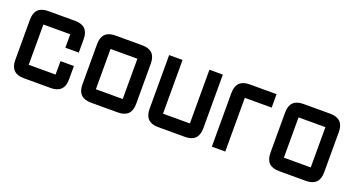

<svg xmlns="http://www.w3.org/2000/svg" viewBox="-38 -900 2421 1312"><g transform="rotate(20 1172.0 -244.0)"><path d="M341.8 0H146.5Q48.8 0 48.8 -97.7V-390.6Q48.8 -488.3 146.5 -488.3H341.8Q439.5 -488.3 439.5 -390.6V-293H341.8V-390.6H146.5V-97.7H341.8V-195.3H439.5V-97.7Q439.5 0 341.8 0Z M830.1 0H634.8Q537.1 0 537.1 -97.7V-390.6Q537.1 -488.3 634.8 -488.3H830.1Q927.7 -488.3 927.7 -390.6V-97.7Q927.7 0 830.1 0ZM830.1 -97.7V-390.6H634.8V-97.7Z M1318.4 -488.3H1416V-97.7Q1416 0 1318.4 0H1123Q1025.4 0 1025.4 -97.7V-488.3H1123V-97.7H1318.4Z M1611.3 -488.3H1806.6V-390.6H1611.3V0H1513.7V-390.6Q1513.7 -488.3 1611.3 -488.3Z M2197.3 0H2002Q1904.3 0 1904.3 -97.7V-390.6Q1904.3 -488.3 2002 -488.3H2197.3Q2294.9 -488.3 2294.9 -390.6V-97.7Q2294.9 0 2197.3 0ZM2197.3 -97.7V-390.6H2002V-97.7Z"/></g></svg>

Font: BabelStone Runic Elder Futhark
Style: Regular
Weight: 400
Designer: Andrew West
Foundry: BabelStone
Version: Version 3.005 March 14, 2022